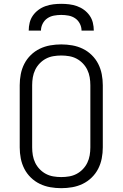

<svg xmlns="http://www.w3.org/2000/svg" viewBox="-20 -975 640 1003"><path d="M300 8Q271 8 242.5 3Q214 -2 188 -14.5Q162 -27 141 -47.5Q120 -68 107 -93.5Q94 -119 88.5 -147.5Q83 -176 83 -205V-530Q83 -559 88.5 -587.5Q94 -616 107 -641.5Q120 -667 141 -687.5Q162 -708 188 -720.5Q214 -733 242.5 -738Q271 -743 300 -743Q329 -743 357.5 -738Q386 -733 412 -720.5Q438 -708 459 -687.5Q480 -667 493 -641.5Q506 -616 511.5 -587.5Q517 -559 517 -530V-205Q517 -176 511.5 -147.5Q506 -119 493 -93.5Q480 -68 459 -47.5Q438 -27 412 -14.5Q386 -2 357.5 3Q329 8 300 8ZM300 -50Q321 -50 341.5 -53.5Q362 -57 380 -66.5Q398 -76 412.5 -91Q427 -106 436 -124.5Q445 -143 448.5 -163.5Q452 -184 452 -205V-530Q452 -551 448.5 -571.5Q445 -592 436 -610.5Q427 -629 412.5 -644Q398 -659 380 -668.5Q362 -678 341.5 -681.5Q321 -685 300 -685Q279 -685 258.5 -681.5Q238 -678 220 -668.5Q202 -659 187.5 -644Q173 -629 164 -610.5Q155 -592 151.5 -571.5Q148 -551 148 -530V-205Q148 -184 151.5 -163.5Q155 -143 164 -124.5Q173 -106 187.5 -91Q202 -76 220 -66.5Q238 -57 258.5 -53.5Q279 -50 300 -50ZM130 -815Q130 -836 135 -856.5Q140 -877 152 -894Q164 -911 181 -923.5Q198 -936 218 -943Q238 -950 258.5 -952.5Q279 -955 300 -955Q321 -955 341.5 -952.5Q362 -950 382 -943Q402 -936 419 -923.5Q436 -911 448 -894Q460 -877 465 -856.5Q470 -836 470 -815H406Q406 -834 397 -851.5Q388 -869 372.5 -879.5Q357 -890 338 -893.5Q319 -897 300 -897Q281 -897 262 -893.5Q243 -890 227.5 -879.5Q212 -869 203 -851.5Q194 -834 194 -815Z"/></svg>

Font: Iosevka Aile Light
Style: Regular
Weight: 300
Designer: Belleve Invis
Foundry: Belleve Invis
Version: Version 27.3.5; ttfautohint (v1.8.4)